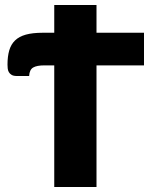

<svg xmlns="http://www.w3.org/2000/svg" viewBox="-20 -748 617 768"><path d="M556 -486.5H366V0H197V-486.5H157.5Q127.5 -486.5 112.8 -478Q98 -469.5 96.5 -444H47.5Q34 -444 26.5 -448.5Q19 -453 15.2 -459.8Q11.5 -466.5 10.8 -474.5Q10 -482.5 10 -489.5Q10 -522.5 17 -546.5Q24 -570.5 40.2 -586.2Q56.5 -602 83.5 -609.5Q110.5 -617 151 -617H197V-728H366V-617H556Z"/></svg>

Font: Lato ExtraBold
Style: Regular
Weight: 800
Designer: Lukasz Dziedzic with Adam Twardoch and Botio Nikoltchev
Foundry: tyPoland Lukasz Dziedzic
Version: Version 2.015; 2015-08-06; http://www.latofonts.com/